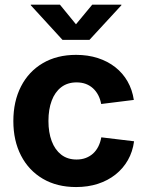

<svg xmlns="http://www.w3.org/2000/svg" viewBox="-20 -775 618 807"><path d="M299.8 11.2Q219.2 11.2 159.9 -23.7Q100.6 -58.6 68.4 -121.1Q36.1 -183.6 36.1 -266.1Q36.1 -349.1 68.4 -411.9Q100.6 -474.6 159.9 -509.5Q219.2 -544.4 299.8 -544.4Q349.6 -544.4 391.1 -531Q432.6 -517.6 464.4 -492.7Q496.1 -467.8 516.1 -432.9Q536.1 -397.9 542.5 -355L405.3 -337.9Q401.4 -358.9 392.6 -375.5Q383.8 -392.1 370.6 -404.1Q357.4 -416 340.3 -422.4Q323.2 -428.7 301.8 -428.7Q263.7 -428.7 237.3 -408.4Q210.9 -388.2 197.3 -351.8Q183.6 -315.4 183.6 -266.6Q183.6 -218.3 197.3 -181.9Q210.9 -145.5 237.3 -125Q263.7 -104.5 301.8 -104.5Q323.2 -104.5 340.6 -111.1Q357.9 -117.7 371.1 -129.6Q384.3 -141.6 393.1 -158.9Q401.9 -176.3 405.8 -197.8L543.5 -181.2Q537.6 -137.2 517.6 -102.1Q497.6 -66.9 465.6 -41.5Q433.6 -16.1 391.6 -2.4Q349.6 11.2 299.8 11.2ZM231.9 -755.4 299.3 -672.9 367.7 -755.4H490.2V-752.9L356 -607.4H242.7L109.4 -752.9V-755.4Z"/></svg>

Font: Inter 20pt
Style: Bold
Weight: 700
Version: Version 4.001;git-66647c0bb